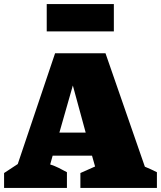

<svg xmlns="http://www.w3.org/2000/svg" viewBox="-54 -921 789 941"><path d="M656 -104Q671 -98 686 -91Q701 -84 715 -77V0H340V-73L412 -105L397 -158H204L192 -115Q214 -108 234 -98Q254 -88 274 -77V0H-34V-73L33 -117L216 -660H463ZM237 -271H366L303 -502ZM175 -767V-901H504V-767Z"/></svg>

Font: Piazzolla SC Black
Style: Regular
Weight: 900
Designer: Juan Pablo del Peral
Foundry: Huerta Tipografica
Version: Version 1.330